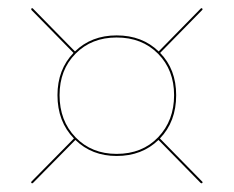

<svg xmlns="http://www.w3.org/2000/svg" viewBox="-20 -597 561 461"><path d="M56 -161.5 157.5 -264.5Q118 -305 118 -368.5Q118 -430 156.5 -470L56 -572.5Q54 -575 55.5 -576.5Q57.5 -578.5 59.5 -576L160 -473.5Q199.5 -512 260 -512Q321.5 -512 361 -473.5L461.5 -576Q464 -578.5 465.5 -576.5Q467.5 -575 465 -572.5L364.5 -470Q403 -430.5 403 -368.5Q403 -305 364 -264.5L465 -161.5Q467.5 -159.5 465.5 -157.5Q464 -156 461.5 -158L360.5 -261Q321 -222.5 260 -222.5Q200.5 -222.5 161 -261L59.5 -158Q57.5 -156 55.5 -157.5Q54 -159.5 56 -161.5ZM260 -227.5Q321.5 -227.5 359.8 -267.5Q398 -307.5 398 -368.5Q398 -429 359.5 -468Q321 -507 260 -507Q200 -507 161.5 -468.2Q123 -429.5 123 -368.5Q123 -307 161.5 -267.2Q200 -227.5 260 -227.5Z"/></svg>

Font: Fraunces 144pt S000 Thin
Style: Regular
Weight: 100
Version: Version 1.000; ttfautohint (v1.8.3)